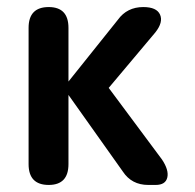

<svg xmlns="http://www.w3.org/2000/svg" viewBox="-20 -524 552 544"><path d="M118 0Q61 0 61 -59V-445Q61 -504 118 -504Q174 -504 174 -445V-293L314 -468Q340 -504 386 -504Q424 -504 433.5 -482.5Q443 -461 420 -432L288 -275L439 -72Q459 -42 454 -21Q449 0 421 0H400Q353 0 328 -38L174 -255V-59Q174 0 118 0Z"/></svg>

Font: Zen Maru Gothic
Style: Bold
Weight: 700
Designer: Yoshimichi Ohira
Foundry: Positype
Version: Version 1.001